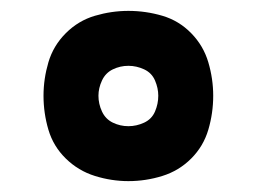

<svg xmlns="http://www.w3.org/2000/svg" viewBox="-20 -818 472 353"><path d="M216 -485Q248 -485 278.5 -494.5Q309 -504 331.5 -526.5Q354 -549 363 -579.5Q372 -610 372 -642Q372 -673 363 -703.5Q354 -734 331.5 -757Q309 -780 278.5 -789Q248 -798 216 -798Q185 -798 154.5 -789Q124 -780 101 -757Q78 -734 69 -703.5Q60 -673 60 -642Q60 -610 69 -579.5Q78 -549 101 -526.5Q124 -504 154.5 -494.5Q185 -485 216 -485ZM216 -586Q201 -586 187.5 -592.5Q174 -599 167.5 -613Q161 -627 161 -642Q161 -656 167.5 -670Q174 -684 187.5 -690.5Q201 -697 216 -697Q231 -697 245 -690.5Q259 -684 265 -670Q271 -656 271 -642Q271 -627 265 -613Q259 -599 245 -592.5Q231 -586 216 -586Z"/></svg>

Font: Iosevka Sparkle
Style: Bold
Weight: 700
Designer: Belleve Invis
Foundry: Belleve Invis
Version: Version 4.5.0; ttfautohint (v1.8.3)